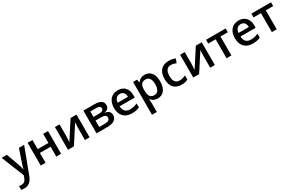

<svg xmlns="http://www.w3.org/2000/svg" viewBox="205 -2130 6011 3950"><g transform="rotate(-30 3211.0 -155.0)"><path d="M0 -540H125L234.9 -233.9Q259.8 -168.5 268.1 -110.8H272Q276.4 -137.7 288.1 -176Q299.8 -214.4 412.1 -540H536.1L305.2 71.8Q242.2 240.2 95.2 240.2Q57.1 240.2 21 231.9V141.1Q46.9 147 80.1 147Q163.1 147 196.8 50.8L216.8 0Z M732.9 -540V-323.2H987.3V-540H1102.1V0H987.3V-232.9H732.9V0H618.2V-540Z M1376 -540V-263.2Q1376 -214.8 1368.2 -121.1L1639.2 -540H1779.3V0H1668.9V-272Q1668.9 -294.4 1671.6 -344.7Q1674.3 -395 1676.3 -418L1406.2 0H1266.1V-540Z M2411.6 -401.9Q2411.6 -306.2 2299.8 -286.1V-282.2Q2362.3 -274.9 2395.5 -242.7Q2428.7 -210.4 2428.7 -159.2Q2428.7 -82.5 2370.4 -41.3Q2312 0 2200.7 0H1942.9V-540H2199.7Q2411.6 -540 2411.6 -401.9ZM2311 -166Q2311 -205.1 2280.8 -221.4Q2250.5 -237.8 2189.9 -237.8H2057.6V-85H2192.9Q2311 -85 2311 -166ZM2296.9 -392.1Q2296.9 -424.3 2271.7 -438.7Q2246.6 -453.1 2196.8 -453.1H2057.6V-323.2H2179.7Q2237.3 -323.2 2267.1 -338.1Q2296.9 -353 2296.9 -392.1Z M2782.7 9.8Q2656.7 9.8 2585.7 -63.7Q2514.6 -137.2 2514.6 -266.1Q2514.6 -398.4 2580.6 -474.1Q2646.5 -549.8 2761.7 -549.8Q2868.7 -549.8 2930.7 -484.9Q2992.7 -419.9 2992.7 -306.2V-244.1H2632.8Q2635.3 -165.5 2675.3 -123.3Q2715.3 -81.1 2788.1 -81.1Q2835.9 -81.1 2877.2 -90.1Q2918.5 -99.1 2965.8 -120.1V-26.9Q2923.8 -6.8 2880.9 1.5Q2837.9 9.8 2782.7 9.8ZM2761.7 -462.9Q2707 -462.9 2674.1 -428.2Q2641.1 -393.6 2634.8 -327.1H2879.9Q2878.9 -394 2847.7 -428.5Q2816.4 -462.9 2761.7 -462.9Z M3397 9.8Q3294.4 9.8 3237.8 -64H3231Q3237.8 4.4 3237.8 19V240.2H3123V-540H3215.8Q3219.7 -524.9 3231.9 -467.8H3237.8Q3291.5 -549.8 3398.9 -549.8Q3500 -549.8 3556.4 -476.6Q3612.8 -403.3 3612.8 -271Q3612.8 -138.7 3555.4 -64.5Q3498 9.8 3397 9.8ZM3369.1 -456.1Q3300.8 -456.1 3269.3 -416Q3237.8 -376 3237.8 -288.1V-271Q3237.8 -172.4 3269 -128.2Q3300.3 -84 3371.1 -84Q3430.7 -84 3462.9 -132.8Q3495.1 -181.6 3495.1 -272Q3495.1 -362.8 3463.1 -409.4Q3431.2 -456.1 3369.1 -456.1Z M3963.9 9.8Q3841.3 9.8 3777.6 -61.8Q3713.9 -133.3 3713.9 -267.1Q3713.9 -403.3 3780.5 -476.6Q3847.2 -549.8 3973.1 -549.8Q4058.6 -549.8 4127 -518.1L4092.3 -425.8Q4019.5 -454.1 3972.2 -454.1Q3832 -454.1 3832 -268.1Q3832 -177.2 3866.9 -131.6Q3901.9 -85.9 3969.2 -85.9Q4045.9 -85.9 4114.3 -124V-23.9Q4083.5 -5.9 4048.6 2Q4013.7 9.8 3963.9 9.8Z M4351.1 -540V-263.2Q4351.1 -214.8 4343.3 -121.1L4614.3 -540H4754.4V0H4644V-272Q4644 -294.4 4646.7 -344.7Q4649.4 -395 4651.4 -418L4381.3 0H4241.2V-540Z M5323.7 -540V-450.2H5147.9V0H5032.7V-450.2H4856.9V-540Z M5653.8 9.8Q5527.8 9.8 5456.8 -63.7Q5385.7 -137.2 5385.7 -266.1Q5385.7 -398.4 5451.7 -474.1Q5517.6 -549.8 5632.8 -549.8Q5739.7 -549.8 5801.8 -484.9Q5863.8 -419.9 5863.8 -306.2V-244.1H5503.9Q5506.3 -165.5 5546.4 -123.3Q5586.4 -81.1 5659.2 -81.1Q5707 -81.1 5748.3 -90.1Q5789.6 -99.1 5836.9 -120.1V-26.9Q5794.9 -6.8 5752 1.5Q5709 9.8 5653.8 9.8ZM5632.8 -462.9Q5578.1 -462.9 5545.2 -428.2Q5512.2 -393.6 5505.9 -327.1H5751Q5750 -394 5718.8 -428.5Q5687.5 -462.9 5632.8 -462.9Z M6399.9 -540V-450.2H6224.1V0H6108.9V-450.2H5933.1V-540Z"/></g></svg>

Font: JBL Sans
Style: Semibold
Weight: 600
Version: Version 1.10